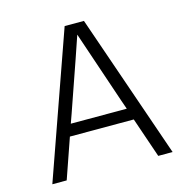

<svg xmlns="http://www.w3.org/2000/svg" viewBox="-101 -769 839 865"><g transform="rotate(-15 318.5 -337.0)"><path d="M204 -284 189 -242H450L435 -285L321 -622Q308 -582 204 -284ZM105 0H38L276 -674H366L599 0H532L468 -187H170Z"/></g></svg>

Font: Hind Madurai Light
Style: Regular
Weight: 300
Designer: Jyotish Sonowal
Foundry: Indian Type Foundry
Version: Version 1.001;PS 1.0;hotconv 1.0.86;makeotf.lib2.5.63406; tt